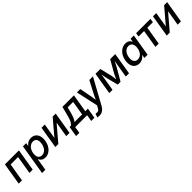

<svg xmlns="http://www.w3.org/2000/svg" viewBox="489 -2341 4351 4351"><g transform="rotate(-45 2664.5 -166.0)"><path d="M557.6 -529.3 470.2 0H365.2L437.5 -436.5H198.7L126 0H21L108.4 -529.3Z M565.4 204.1 686.5 -529.3H789.6L776.4 -449.2H778.8Q795.4 -473.6 819.8 -493.9Q844.2 -514.2 876.2 -525.9Q908.2 -537.6 947.8 -537.6Q1006.3 -537.6 1049.1 -511.7Q1091.8 -485.8 1115.2 -438Q1138.7 -390.1 1138.7 -323.7Q1138.7 -263.2 1120.6 -203.6Q1102.5 -144 1068.1 -95.7Q1033.7 -47.4 983.6 -18.6Q933.6 10.3 869.6 10.3Q827.1 10.3 798.1 -3.4Q769 -17.1 750.5 -38.8Q731.9 -60.5 721.7 -85H718.3L670.4 204.1ZM849.6 -79.6Q894.5 -79.6 928.7 -101.1Q962.9 -122.6 986.3 -158.2Q1009.8 -193.8 1021.5 -236.3Q1033.2 -278.8 1033.2 -321.3Q1033.2 -380.9 1004.9 -414.6Q976.6 -448.2 922.9 -448.2Q878.4 -448.2 843.8 -427Q809.1 -405.8 785.6 -370.8Q762.2 -335.9 750 -293.7Q737.8 -251.5 737.8 -209Q737.8 -149.4 766.6 -114.5Q795.4 -79.6 849.6 -79.6Z M1648.9 0H1543.9L1604.5 -364.3H1601.1L1291 0H1194.3L1281.7 -529.3H1386.2L1326.2 -165H1329.1L1639.2 -529.3H1736.8Z M1702.6 157.7 1743.7 -92.8H1787.6Q1807.1 -107.9 1822.8 -128.4Q1838.4 -148.9 1851.3 -176.8Q1864.3 -204.6 1876.5 -242.4Q1888.7 -280.3 1900.9 -330.6L1951.2 -529.3H2320.8L2248.5 -92.8H2332L2290.5 157.7H2188L2213.9 0H1832.5L1806.6 157.7ZM1901.4 -92.8H2146L2203.6 -437.5H2028.3L2001 -330.6Q1980.5 -248.5 1957.5 -189Q1934.6 -129.4 1901.4 -92.8Z M2342.8 200.7 2369.1 113.3 2404.8 114.7Q2426.3 117.7 2443.8 112.8Q2461.4 107.9 2476.1 93Q2490.7 78.1 2503.9 51.3L2530.8 -1L2415.5 -529.3H2523.4L2580.1 -233.9Q2588.4 -189 2593.8 -144Q2599.1 -99.1 2605 -54.2H2574.7Q2595.2 -99.1 2616 -144.3Q2636.7 -189.5 2659.7 -233.9L2814 -529.3H2930.2L2593.3 84Q2571.3 123 2543.7 150.4Q2516.1 177.7 2483.2 191.9Q2450.2 206.1 2411.6 206.1Q2392.1 206.1 2374 204.3Q2356 202.6 2342.8 200.7Z M2923.8 0 3011.2 -529.3H3166L3232.9 -253.4Q3238.3 -229.5 3242.2 -206.1Q3246.1 -182.6 3249 -159.7Q3252 -136.7 3254.2 -115Q3256.3 -93.3 3258.8 -73.2H3240.2Q3249 -93.8 3258.5 -115.5Q3268.1 -137.2 3278.6 -160.2Q3289.1 -183.1 3300.5 -206.3Q3312 -229.5 3324.7 -253.4L3481.9 -529.3H3644.5L3557.1 0H3453.1L3494.1 -248.5Q3499 -279.3 3504.2 -308.6Q3509.3 -337.9 3514.6 -366.5Q3520 -395 3525.1 -423.1Q3530.3 -451.2 3535.2 -479H3548.8Q3530.3 -439 3512 -401.9Q3493.7 -364.7 3473.6 -327.4Q3453.6 -290 3430.2 -249L3285.2 0H3195.3L3131.3 -249Q3121.1 -290 3113.5 -327.4Q3106 -364.7 3099.9 -401.9Q3093.8 -439 3087.9 -479H3103.5Q3099.1 -450.2 3095.2 -422.4Q3091.3 -394.5 3087.2 -366.5Q3083 -338.4 3078.4 -309.1Q3073.7 -279.8 3068.4 -248.5L3027.3 0Z M3884.8 10.3Q3817.9 10.3 3772.7 -23.7Q3727.5 -57.6 3709.2 -119.4Q3690.9 -181.2 3704.6 -264.2Q3718.3 -348.1 3757.3 -409.4Q3796.4 -470.7 3853 -504.2Q3909.7 -537.6 3975.6 -537.6Q4016.6 -537.6 4045.2 -525.1Q4073.7 -512.7 4091.8 -492.2Q4109.9 -471.7 4119.1 -448.2H4122.6L4136.2 -529.3H4239.7L4152.3 0H4049.3L4063 -81.1H4058.1Q4040 -56.6 4015.1 -35.9Q3990.2 -15.1 3957.8 -2.4Q3925.3 10.3 3884.8 10.3ZM3921.9 -79.6Q3966.8 -79.6 4002.7 -102.8Q4038.6 -126 4062.7 -167.7Q4086.9 -209.5 4095.7 -264.6Q4105 -320.3 4094.7 -361.3Q4084.5 -402.3 4056.2 -425.3Q4027.8 -448.2 3982.9 -448.2Q3939 -448.2 3903.6 -425.5Q3868.2 -402.8 3844.2 -361.8Q3820.3 -320.8 3811 -264.6Q3801.8 -208.5 3812 -166.7Q3822.3 -125 3850.3 -102.3Q3878.4 -79.6 3921.9 -79.6Z M4403.3 0 4475.6 -436.5H4297.9L4313.5 -529.3H4772.5L4757.3 -436.5H4580.6L4508.3 0Z M5220.7 0H5115.7L5176.3 -364.3H5172.9L4862.8 0H4766.1L4853.5 -529.3H4958L4897.9 -165H4900.9L5210.9 -529.3H5308.6Z"/></g></svg>

Font: Inter 24pt Medium
Style: Italic
Weight: 500
Italic angle: -9.3988°
Designer: Rasmus Andersson
Foundry: rsms
Version: Version 4.001;git-66647c0bb